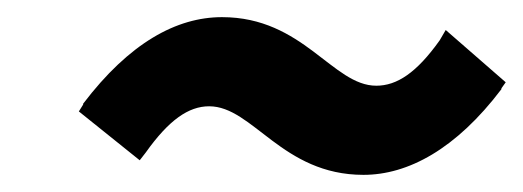

<svg xmlns="http://www.w3.org/2000/svg" viewBox="-20 -452 610 224"><path d="M419 -352C368 -352 334 -432 239 -432C186 -432 131 -402 77 -331V-330L72 -322L143 -265L150 -274C177 -312 200 -328 224 -328C275 -328 309 -248 404 -248C456 -248 512 -278 565 -348V-349L570 -356L500 -417L493 -405C466 -367 443 -352 419 -352Z"/></svg>

Font: Falling Sky
Style: SeBdObl
Weight: 600
Designer: Paul D. Hunt
Foundry: Adobe Systems Incorporated
Version: Version 1.02